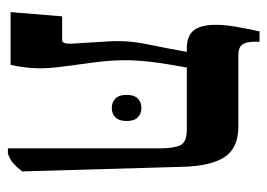

<svg xmlns="http://www.w3.org/2000/svg" viewBox="-118 -570 694 499"><g transform="rotate(90 229.5 -320.0)"><path d="M11 0 22 -134H84Q94 -134 93 -158L87 -256Q84 -304 94.5 -355Q105 -406 114 -456V-458H106Q72 -458 58 -476.5Q44 -495 44 -534Q44 -556 48.5 -583Q53 -610 61 -647H88V-633Q88 -612 95.5 -602Q103 -592 123 -592H308Q364 -592 387.5 -556.5Q411 -521 413 -448L425 -30Q414 -16 404.5 -7.5Q395 1 379 7H365V-389Q365 -424 357 -441Q349 -458 317 -458H155Q153 -445 148 -417.5Q143 -390 139.5 -358Q136 -326 136 -297Q136 -263 141 -222.5Q146 -182 151.5 -143.5Q157 -105 157 -76Q157 -58 154.5 -37Q152 -16 148 0ZM226 -302Q226 -321 235.5 -330.5Q245 -340 260 -340Q275 -340 284.5 -330.5Q294 -321 294 -302Q294 -282 284.5 -272.5Q275 -263 260 -263Q245 -263 235.5 -272.5Q226 -282 226 -302Z"/></g></svg>

Font: Noto Serif Hebrew ExtraCondensed
Style: Bold
Weight: 700
Width: 2
Designer: Monotype Design Team
Foundry: Monotype Imaging Inc.
Version: Version 2.004; ttfautohint (v1.8.4.7-5d5b)